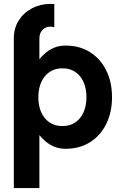

<svg xmlns="http://www.w3.org/2000/svg" viewBox="-20 -755 634 990"><path d="M177.7 -253.4Q177.7 -297.4 192.6 -331.1Q207.5 -364.7 235.4 -383.8Q263.2 -402.8 301.8 -402.8Q340.6 -402.8 368.3 -383.9Q396 -365 410.9 -331.4Q425.8 -297.9 425.8 -253.9Q425.8 -210 410.9 -176.4Q396 -142.8 368.3 -123.9Q340.6 -105 301.8 -105Q263.2 -105 235.4 -123.8Q207.5 -142.6 192.6 -176Q177.7 -209.5 177.7 -253.4ZM51.3 -557.4V-339.8V214.8H183.1V-58.6Q194.8 -43.7 213.4 -27.2Q231.9 -10.7 258.1 0.7Q284.2 12.2 317.6 12.2Q391.1 12.2 444.9 -22.2Q498.8 -56.6 528.2 -116.7Q557.6 -176.8 557.6 -253.9Q557.6 -331.1 528.2 -391.1Q498.8 -451.2 444.9 -485.6Q391.1 -520 317.6 -520Q284.2 -520 258.1 -508.5Q231.9 -497.1 213.4 -480.8Q194.8 -464.6 183.1 -449.2Q183.1 -456.5 183.1 -469.7Q183.1 -482.9 183.1 -497.9Q183.1 -512.9 183.1 -526.5Q183.1 -540 183.1 -548.7Q183.1 -557.4 183.1 -557.4Q183.1 -583.7 199.1 -600.7Q215.1 -617.7 240.5 -617.7Q251.7 -617.7 260 -614.5V-733.9Q255.4 -734.6 250.4 -734.7Q245.4 -734.9 240.5 -734.9Q188.2 -734.9 145.3 -712.4Q102.3 -689.9 76.8 -650Q51.3 -610.1 51.3 -557.4Z"/></svg>

Font: Giphurs
Style: Regular
Weight: 400
Version: Version 2.010